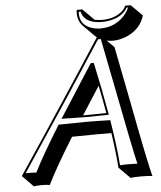

<svg xmlns="http://www.w3.org/2000/svg" viewBox="-58 -854 809 964"><g transform="rotate(-5 346.5 -372.0)"><path d="M636.7 -804.2 693.4 -747.6Q673.3 -680.2 603 -649.4Q568.4 -634.8 533.7 -634.3Q516.6 -634.3 501.5 -637.7L537.6 -601.6Q554.7 -518.1 593.3 -317.9Q653.3 -2.9 670.9 59.6Q653.8 56.6 611.3 56.6Q578.1 56.6 561 59.6L504.4 2.9Q500 -67.4 484.4 -172.9Q444.8 -173.3 415.5 -173.3Q356.4 -173.3 286.1 -171.9Q192.9 -21.5 153.8 59.6Q141.6 56.6 109.4 56.6Q85.9 57.1 73.7 59.6L17.6 2.9Q265.1 -366.7 453.1 -658.2H454.1Q449.2 -662.1 445.3 -665.5L388.7 -722.2Q357.9 -753.9 364.7 -804.2H393.1L449.7 -747.6Q468.3 -743.2 487.8 -743.2Q552.2 -743.2 590.8 -778.3Q603.5 -790.5 608.9 -804.2ZM350.6 -273.9Q356.9 -273.9 363.3 -273.9Q406.2 -273.9 467.8 -275.4Q456.1 -342.8 441.4 -415.5Q380.4 -320.3 350.6 -273.9ZM419.4 -519Q418.9 -520.5 418.9 -522H417ZM477.5 -277.3 479.5 -265.6H468.3Q405.8 -264.2 363.3 -264.2Q346.2 -264.2 303.2 -265.1Q272 -265.6 259.3 -266.1H241.2L251 -281.2Q281.7 -330.1 408.7 -527.3L411.6 -531.7H426.8L428.7 -523.9Q457.5 -392.1 477.5 -277.3ZM221.2 -233.4 223.6 -238.3H229.5Q301.8 -239.7 358.9 -240.2Q406.2 -240.2 476.1 -238.3H484.4L485.8 -230Q506.8 -99.1 513.7 -8.3Q528.8 -9.8 555.2 -9.8Q585.4 -9.8 601.1 -8.8Q586.9 -64 502.9 -495.1Q484.9 -586.9 472.7 -647.9H458.5Q274.9 -363.8 38.1 -9.8Q44.9 -9.8 53.2 -9.8Q79.6 -9.8 91.8 -8.3Q132.3 -89.8 221.2 -233.4ZM622.6 -793.9H615.2Q590.3 -747.1 517.6 -735.4Q502.9 -732.9 487.8 -732.9Q413.1 -732.9 390.1 -775.4Q385.3 -784.7 383.8 -793.9H374Q370.1 -728 431.6 -708Q448.2 -702.6 466.8 -701.2Q472.2 -700.7 477.1 -701.2Q546.9 -701.2 594.7 -751.5Q612.8 -771 622.6 -793.9Z"/></g></svg>

Font: Linux Biolinum Shadow O
Style: Italic
Weight: 400
Italic angle: -12°
Designer: Philipp H. Poll
Foundry: Philipp H. Poll
Version: Version 0.6.2